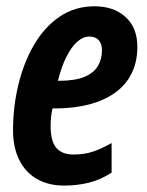

<svg xmlns="http://www.w3.org/2000/svg" viewBox="-20 -574 462 604"><path d="M182.1 9.8Q132.3 9.8 96.2 -11Q60.1 -31.7 40.5 -71Q21 -110.4 21 -165Q21 -237.3 37.6 -306.6Q54.2 -376 86.4 -431.9Q118.7 -487.8 166.7 -521Q214.8 -554.2 277.8 -554.2Q337.9 -554.2 375 -520.5Q412.1 -486.8 412.1 -426.8Q412.1 -379.4 394 -343Q376 -306.6 341.8 -282.2Q307.6 -257.8 260 -245.4Q212.4 -232.9 152.8 -232.9H145Q142.1 -219.2 140.6 -205.3Q139.2 -191.4 139.2 -178.2Q139.2 -129.9 157.2 -108.9Q175.3 -87.9 210.9 -87.9Q242.7 -87.9 269 -95.9Q295.4 -104 331.1 -124V-30.8Q295.4 -7.8 258.5 1Q221.7 9.8 182.1 9.8ZM162.1 -319.8H165Q216.3 -319.8 245.8 -332.3Q275.4 -344.7 288.1 -366.7Q300.8 -388.7 300.8 -416Q300.8 -435.5 290.8 -447.3Q280.8 -459 261.2 -459Q241.2 -459 222.7 -442.4Q204.1 -425.8 188.7 -394.8Q173.3 -363.8 162.1 -319.8Z"/></svg>

Font: Open Sans Condensed
Style: Italic
Weight: 400
Width: 3
Italic angle: -12°
Designer: Monotype Design Team
Foundry: Monotype Imaging Inc.
Version: Version 3.000